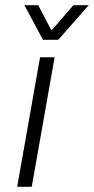

<svg xmlns="http://www.w3.org/2000/svg" viewBox="-20 -718 361 738"><path d="M134 -498H190L102 0H46ZM74 -698H127L176 -604H181L262 -698H321L204 -565H145Z"/></svg>

Font: Chakra Petch Light
Style: Italic
Weight: 300
Italic angle: -10°
Designer: Katatrad Aksorn Co.,Ltd.
Foundry: Cadson Demak Co.,Ltd.
Version: Version 1.000; ttfautohint (v1.6)